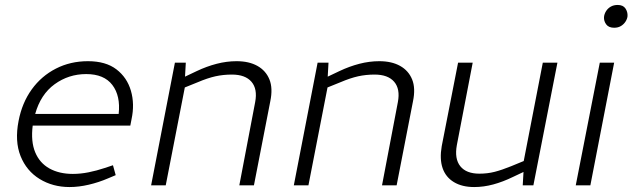

<svg xmlns="http://www.w3.org/2000/svg" viewBox="-20 -748 2553 775"><path d="M261 7Q193 7 140 -25.5Q87 -58 63 -118Q39 -178 55 -260Q69 -333 108 -387Q147 -441 205.5 -471Q264 -501 335 -501Q407 -501 450 -468Q493 -435 508.5 -381.5Q524 -328 511 -267L506 -241H112Q104 -177 122 -133.5Q140 -90 179.5 -68Q219 -46 274 -46Q305 -46 337.5 -52.5Q370 -59 403 -70L436 -81L447 -41L416 -28Q379 -12 338.5 -2.5Q298 7 261 7ZM122 -288H459Q467 -361 433.5 -405Q400 -449 328 -449Q257 -449 200.5 -408Q144 -367 122 -288Z M590 0 686 -495H730L726 -424L715 -433L774 -461Q814 -480 854.5 -490.5Q895 -501 935 -501Q985 -501 1019 -482Q1053 -463 1067.5 -427.5Q1082 -392 1071 -339L1005 0H946L1010 -336Q1020 -389 995 -418Q970 -447 916 -447Q881 -447 849.5 -440Q818 -433 778 -416L726 -395L649 0Z M1166 0 1262 -495H1306L1302 -424L1291 -433L1350 -461Q1390 -480 1430.5 -490.5Q1471 -501 1511 -501Q1561 -501 1595 -482Q1629 -463 1643.5 -427.5Q1658 -392 1647 -339L1581 0H1522L1586 -336Q1596 -389 1571 -418Q1546 -447 1492 -447Q1457 -447 1425.5 -440Q1394 -433 1354 -416L1302 -395L1225 0Z M1894 7Q1845 7 1812 -13Q1779 -33 1766.5 -69.5Q1754 -106 1763 -158L1829 -495H1888L1824 -162Q1814 -107 1838 -77Q1862 -47 1915 -47Q1948 -47 1977 -54.5Q2006 -62 2043 -77L2094 -98L2171 -495H2230L2133 0H2090L2094 -70L2104 -59L2051 -34Q2010 -14 1971 -3.5Q1932 7 1894 7Z M2304 0 2401 -495H2459L2363 0ZM2459 -636Q2437 -636 2427 -649.5Q2417 -663 2418 -679Q2419 -691 2426 -702.5Q2433 -714 2445 -721Q2457 -728 2473 -728Q2495 -728 2504.5 -714Q2514 -700 2513 -683Q2512 -672 2505 -661Q2498 -650 2486.5 -643Q2475 -636 2459 -636Z"/></svg>

Font: REM ExtraLight
Style: Italic
Weight: 250
Italic angle: -11°
Designer: Octavio Pardo
Foundry: Ashler Design
Version: Version 1.005;gftools[0.9.28]